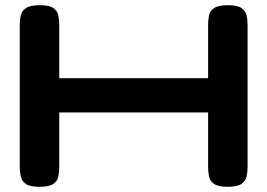

<svg xmlns="http://www.w3.org/2000/svg" viewBox="-20 -710 1029 739"><path d="M856 9Q820 9 804 -2Q788 -13 784.5 -31Q781 -49 781 -68V-614Q781 -634 784.5 -651Q788 -668 804 -679Q820 -690 857 -690Q894 -690 909.5 -679Q925 -668 929 -651Q933 -634 933 -613V-67Q933 -48 929 -30.5Q925 -13 909 -2Q893 9 856 9ZM132 9Q95 9 79.5 -2Q64 -13 60 -31Q56 -49 56 -68V-614Q56 -634 60 -651Q64 -668 80 -679Q96 -690 133 -690Q170 -690 185.5 -679Q201 -668 204.5 -651Q208 -634 208 -613V-67Q208 -48 204.5 -30.5Q201 -13 185 -2Q169 9 132 9ZM184 -277V-409H797L796 -277Z"/></svg>

Font: Fredoka Expanded SemiBold
Style: Regular
Weight: 600
Width: 7
Designer: Ben Nathan
Foundry: Milena B. Brandão, Ben Nathan
Version: Version 2.001